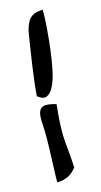

<svg xmlns="http://www.w3.org/2000/svg" viewBox="-88 -540 301 574"><g transform="rotate(-15 62.0 -253.0)"><path d="M74.2 -224.6Q70.3 -188.5 69.3 -167.5Q68.4 -146.5 68.8 -127.9Q69.3 -109.4 71.8 -87.4Q74.2 -65.4 76.2 -28.3Q53.7 2 15.6 2Q15.6 -5.9 16.1 -24.9Q16.6 -43.9 17.6 -65.4Q18.6 -86.9 19 -106Q19.5 -125 19.5 -132.8Q19.5 -160.2 18.1 -181.2Q16.6 -202.1 20.5 -214.4Q24.4 -226.6 36.1 -229.5Q47.9 -232.4 74.2 -224.6ZM23.4 -262.7Q24.4 -279.3 27.3 -304.7Q30.3 -330.1 34.2 -356.9Q38.1 -383.8 42 -408.2Q45.9 -432.6 47.9 -446.3Q52.7 -476.6 65.4 -492.2Q78.1 -507.8 107.4 -507.8Q107.4 -483.4 105 -451.2Q102.5 -418.9 98.6 -387.2Q94.7 -355.5 88.9 -326.7Q83 -297.9 73.7 -278.8Q64.5 -259.8 52.2 -254.4Q40 -249 23.4 -262.7Z"/></g></svg>

Font: Swanky and Moo Moo Cyrillic
Style: Regular
Weight: 400
Designer: Kimberly Geswein; Denis Ignatov
Foundry: Kimberly Geswein; Denis Ignatov
Version: Version 1.003 June 27, 2018